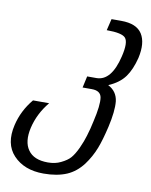

<svg xmlns="http://www.w3.org/2000/svg" viewBox="-80 -480 646 820"><g transform="rotate(10 242.5 -70.0)"><path d="M479 -277Q466 -225 443 -193Q419 -160 372 -140Q411 -120 416 -77Q420 -35 404 35Q390 95 376 131Q360 172 334 207Q305 245 266 262Q224 280 165 280Q81 280 34 230Q-12 181 8 97Q23 33 67 -20H137Q93 33 78 97Q64 159 89 194Q114 230 175 230Q207 230 231 218Q258 205 271 190Q285 174 299 144Q313 113 320 89Q330 57 337 23Q354 -50 349 -82Q344 -111 306 -111H266L277 -161H317Q382 -161 408 -271Q423 -333 407 -352Q392 -370 325 -370L337 -420H379Q446 -420 470 -382Q494 -344 479 -277Z"/></g></svg>

Font: Miedinger
Style: Italic
Weight: 400
Italic angle: -13°
Version: Version 001.000